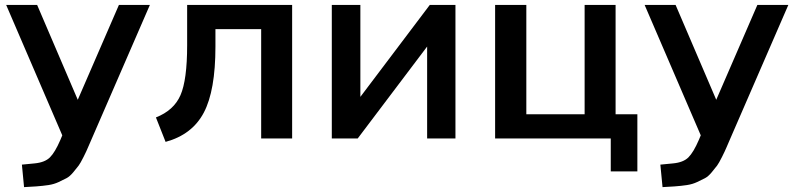

<svg xmlns="http://www.w3.org/2000/svg" viewBox="-20 -559 3205 775"><path d="M460 -539.1H585L355.5 -10.7Q340.8 22.5 335.4 35.6Q330.1 48.8 317.4 74.2Q304.7 99.6 297.4 109.4Q290 119.1 275.9 136.2Q261.7 153.3 248.5 160.2Q235.4 167 216.8 175.8Q198.2 184.6 175.8 188Q153.3 191.4 126 193.4L77.1 196.3L68.4 105.5L119.1 100.6Q161.1 96.7 181.6 76.2Q202.1 55.7 223.6 5.9L231.4 -12.7L4.9 -539.1H129.9L293.9 -156.2Z M609.4 -85Q681.6 -113.3 708.5 -174.8Q735.4 -236.3 735.4 -376V-539.1H1159.2V0H1034.2V-441.4H849.6V-371.1Q849.6 -193.4 802.7 -104.5Q755.9 -15.6 648.4 13.7Z M1319.3 0V-539.1H1434.6V-168L1714.8 -539.1H1818.4V0H1704.1V-371.1L1423.8 0Z M2445.3 132.8V0H1978.5V-539.1H2104.5V-97.7H2339.8V-539.1H2464.8V-97.7H2552.7V132.8Z M3037.1 -539.1H3162.1L2932.6 -10.7Q2918 22.5 2912.6 35.6Q2907.2 48.8 2894.5 74.2Q2881.8 99.6 2874.5 109.4Q2867.2 119.1 2853 136.2Q2838.9 153.3 2825.7 160.2Q2812.5 167 2793.9 175.8Q2775.4 184.6 2752.9 188Q2730.5 191.4 2703.1 193.4L2654.3 196.3L2645.5 105.5L2696.3 100.6Q2738.3 96.7 2758.8 76.2Q2779.3 55.7 2800.8 5.9L2808.6 -12.7L2582 -539.1H2707L2871.1 -156.2Z"/></svg>

Font: Min Sans SemiBold
Style: Regular
Weight: 600
Designer: Jinseong-Kim, NotoSansCJK, Nunito
Foundry: Jinseong-Kim
Version: Version 1.400;Glyphs 3.1.2 (3151)